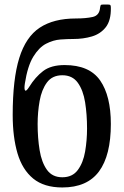

<svg xmlns="http://www.w3.org/2000/svg" viewBox="-20 -817 546 847"><path d="M469 -782.5Q470 -727 446.8 -697.2Q423.5 -667.5 385.5 -656.2Q347.5 -645 304 -645Q278.5 -645 246.8 -642.8Q215 -640.5 183.5 -624.2Q152 -608 126.8 -566.8Q101.5 -525.5 89.5 -447.5Q86 -423.5 90.8 -418Q95.5 -412.5 109 -434Q135.5 -477 170.2 -503.5Q205 -530 265 -530Q374.5 -530 421.8 -462Q469 -394 469 -270Q469 -131.5 416.8 -60.8Q364.5 10 255 10Q174.5 10 126.5 -29.2Q78.5 -68.5 57.2 -140.5Q36 -212.5 36 -310Q36 -468 65 -561.2Q94 -654.5 155.5 -695Q217 -735.5 315 -735.5Q359 -735.5 389 -742.2Q419 -749 421.5 -783.5Q423 -792 424.5 -794.5Q426 -797 435.5 -797H456Q465 -797 467 -794.2Q469 -791.5 469 -782.5ZM146 -270Q146 -208 154.8 -154.5Q163.5 -101 187 -68Q210.5 -35 255 -35Q299.5 -35 323.2 -67Q347 -99 355.5 -148.5Q364 -198 364 -250Q364 -312 355.5 -365.5Q347 -419 323.2 -452Q299.5 -485 255 -485Q210.5 -485 187 -453Q163.5 -421 154.8 -371.5Q146 -322 146 -270Z"/></svg>

Font: Besley* Narrow
Style: Regular
Weight: 400
Width: 4
Designer: Owen Earl
Foundry: indestructible type*
Version: Version 3.000; ttfautohint (v1.8.3)